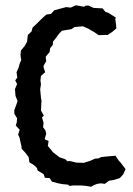

<svg xmlns="http://www.w3.org/2000/svg" viewBox="-20 -699 507 731"><path d="M327 12 309 9 289 7H259L245 9L239 4L218 2L202 -1L184 -6L178 -7L169 -21L151 -22L146 -36L123 -50L121 -59L110 -70L92 -81L89 -101L76 -118L62 -133V-141L57 -162L55 -173L49 -187L55 -205L40 -221L44 -234L45 -249L35 -265L34 -278L47 -314L39 -334L37 -360L45 -379L38 -393L46 -404L43 -424L51 -442L55 -457L61 -471L59 -480L58 -492L60 -507L74 -524L83 -540L86 -566L100 -579L104 -594L118 -607L128 -617L134 -623L151 -639L158 -644L174 -646L187 -660L213 -667L232 -672L249 -670L269 -679L301 -673L304 -677L317 -678L336 -669L353 -668L371 -667L381 -654L393 -650L421 -632L419 -626L422 -603L423 -591L408 -578L390 -566H378L356 -565L340 -576L326 -584L316 -590L295 -599L264 -596L252 -588L216 -582L205 -571L192 -553L182 -541L181 -528L171 -516L169 -501L154 -483L156 -466L146 -449V-442L152 -424L136 -410L134 -393L136 -378L133 -359L136 -327L138 -316L136 -278L147 -259L140 -252L146 -231L144 -215L153 -202L156 -190L150 -169L165 -162L162 -143L171 -133L182 -119L207 -100L228 -93L237 -85L246 -86L270 -80L299 -79L324 -87L342 -95L355 -96L365 -101L384 -103L406 -105L420 -106L431 -89L440 -79L458 -55L449 -35L436 -21L414 -14L395 -11L379 1L364 -1L350 1L337 6Z"/></svg>

Font: Winky Rough
Style: Regular
Weight: 400
Designer: Simon Atzbach
Foundry: typofactur
Version: Version 1.206